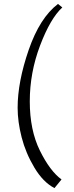

<svg xmlns="http://www.w3.org/2000/svg" viewBox="-20 -776 380 980"><path d="M294 140 258 184Q200 154 155.5 79.5Q111 5 90.5 -75Q70 -155 70 -226Q70 -358 126.5 -521.5Q183 -685 276 -756L298 -738Q237 -682 184.5 -543.5Q132 -405 132 -258.5Q132 -112 183.5 -7.5Q235 97 294 140Z"/></svg>

Font: Montaga
Style: Regular
Weight: 400
Designer: Alejandra Rodriguez
Foundry: Alejandra Rodriguez
Version: Version 1.001